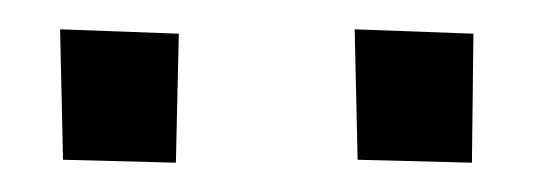

<svg xmlns="http://www.w3.org/2000/svg" viewBox="-20 -739 365 131"><path d="M302 -628 224 -630 222 -719 303 -716ZM100 -628 23 -630 21 -719 102 -716Z"/></svg>

Font: Truculenta SemiBold
Style: Regular
Weight: 600
Version: Version 1.002